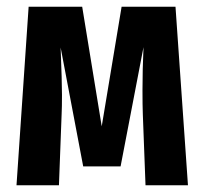

<svg xmlns="http://www.w3.org/2000/svg" viewBox="-20 -550 607 570"><path d="M538 0H412L404 -211Q403 -236 403 -282Q403 -343 406 -410L338 -56H227L160 -409Q164 -307 164 -268Q164 -231 163 -212L155 0H29L65 -530H224L282 -175L341 -530H501Z"/></svg>

Font: Fira Sans Compressed SemiBold
Style: Regular
Weight: 600
Width: 1
Designer: bBox Type GmbH & Carrois Corporate GbR & Edenspiekermann AG
Foundry: bBox Type GmbH & Carrois Corporate GbR & Edenspiekermann AG
Version: Version 4.301